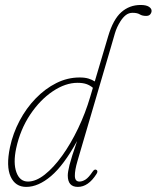

<svg xmlns="http://www.w3.org/2000/svg" viewBox="-20 -744 630 772"><path d="M368 -44.5Q335 7.5 293 7.5Q252.5 7.5 252.5 -38.5Q252.5 -52.5 259.5 -80.8Q266.5 -109 290 -177Q236.5 -79.5 185.2 -36Q134 7.5 85.5 7.5Q41.5 7.5 22.8 -33.8Q4 -75 20 -151.5Q32 -208 58.8 -258.5Q85.5 -309 123.5 -348.2Q161.5 -387.5 206.5 -410Q251.5 -432.5 300 -432.5Q321.5 -432.5 336 -428Q350.5 -423.5 361 -416.5L415 -598.5Q435 -666 467.8 -695Q500.5 -724 545.5 -724Q567.5 -724 578.5 -717Q589.5 -710 589.5 -700.5Q589.5 -693 584.2 -686.5Q579 -680 567.5 -680Q552 -680 542 -686.2Q532 -692.5 513 -692.5Q498 -692.5 486.2 -683.5Q474.5 -674.5 464 -658Q449.5 -635 442.2 -610.5Q435 -586 424.5 -549.5L291.5 -96.5Q280.5 -59 281 -36.5Q281.5 -14 299.5 -14Q311 -14 323.8 -22Q336.5 -30 352.5 -54Q360.5 -66 368.5 -60.5Q375 -55.5 368 -44.5ZM45 -147.5Q32.5 -88.5 46 -51.2Q59.5 -14 92.5 -14Q124.5 -14 160 -42Q195.5 -70 230 -118Q264.5 -166 294 -227.5Q323.5 -289 343 -355.5L353.5 -391Q341 -401.5 326.8 -406.2Q312.5 -411 291.5 -411Q243 -411 192 -376.8Q141 -342.5 101.2 -283Q61.5 -223.5 45 -147.5Z"/></svg>

Font: Fraunces 144pt S100 Thin
Style: Italic
Weight: 100
Italic angle: -16°
Version: Version 1.000; ttfautohint (v1.8.3)